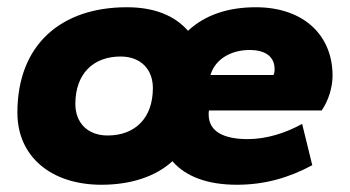

<svg xmlns="http://www.w3.org/2000/svg" viewBox="-20 -500 966 530"><path d="M634 10C710 10 777 -9 842 -44L814 -158C769 -133 716 -116 664 -116C599 -116 556 -136 556 -184C556 -189 556 -192 557 -195H868C887 -223 898 -259 898 -291C898 -403 818 -480 686 -480C610 -480 546 -459 499 -415C461 -458 405 -480 330 -480C150 -480 28 -378 28 -189C28 -67 122 10 260 10C340 10 409 -12 456 -55C493 -12 554 10 634 10ZM277 -126C222 -126 188 -161 188 -213C188 -296 237 -344 313 -344C368 -344 402 -309 402 -257C402 -174 353 -126 277 -126ZM669 -362C716 -362 738 -341 738 -309C738 -302 737 -297 735 -293H561C574 -337 618 -362 669 -362Z"/></svg>

Font: Celebes ExtraBold
Style: Italic
Weight: 800
Italic angle: -10°
Designer: Anugrah Pasau
Foundry: Lafontype
Version: Version 1.000